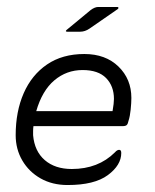

<svg xmlns="http://www.w3.org/2000/svg" viewBox="-20 -522 446 551"><path d="M171 -436 240 -493Q252 -502 262 -502H316Q320 -502 320 -499Q320 -498 318 -496L237 -440Q224 -431 210 -431H173Q169 -431 169 -433Q169 -434 171 -436ZM76 -160Q75 -153 75 -146Q75 -139 75 -134Q79 -88 108.5 -62.5Q138 -37 186 -37Q262 -37 310 -85Q316 -92 322 -92Q328 -92 328 -83Q328 -48 289.5 -19.5Q251 9 174 9Q130 9 96.5 -10Q63 -29 44 -61.5Q25 -94 25 -134Q25 -202 48 -254.5Q71 -307 115 -337Q159 -367 222 -367Q283 -367 320 -331Q357 -295 357 -241Q357 -227 355 -207.5Q353 -188 349 -176Q347 -166 343.5 -163Q340 -160 332 -160ZM84 -203H303Q307 -226 307 -238Q307 -275 284.5 -298Q262 -321 217 -321Q171 -321 136 -291.5Q101 -262 84 -203Z"/></svg>

Font: Zain Light
Style: Italic
Weight: 300
Italic angle: -10°
Designer: Zain,Boutros
Foundry: Mobile Telecommunications Company (Zain), 2024
Version: Version 1.51; ttfautohint (v1.8.4)